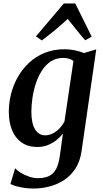

<svg xmlns="http://www.w3.org/2000/svg" viewBox="-20 -840 595 1111"><path d="M452 34Q443.5 94 416.2 135.8Q389 177.5 349.5 202.8Q310 228 264.5 239.5Q219 251 174 251Q148 251 122 247.2Q96 243.5 74.2 237.5Q52.5 231.5 40.5 224.5L67.5 133.5Q77 145 98.2 158.5Q119.5 172 146.5 181.5Q173.5 191 200 191Q237 191 262.8 179Q288.5 167 304 139Q319.5 111 326 63.5L344 -67Q329 -47.5 307.2 -29.8Q285.5 -12 257.8 -0.8Q230 10.5 196.5 10.5Q142 10.5 105 -15.5Q68 -41.5 49.5 -87.2Q31 -133 31 -193Q31 -245 44.2 -297.2Q57.5 -349.5 84 -395.8Q110.5 -442 149.5 -478Q188.5 -514 239.8 -534.5Q291 -555 354.5 -555Q385.5 -555 415.2 -548.5Q445 -542 466 -533L537 -554.5ZM405 -487Q394.5 -495.5 379 -500.2Q363.5 -505 345.5 -505Q305.5 -505 275 -485.2Q244.5 -465.5 223 -432.5Q201.5 -399.5 188 -358.8Q174.5 -318 168 -274.8Q161.5 -231.5 161.5 -192.5Q161.5 -159 167 -133.8Q172.5 -108.5 183 -91.5Q193.5 -74.5 208 -65.8Q222.5 -57 240.5 -57Q264.5 -57 286.5 -68.5Q308.5 -80 325.8 -98.5Q343 -117 353 -137ZM222 -606 188 -629.5 349.5 -820H415.5L510.5 -628L473 -607Q447.5 -635.5 422.8 -667Q398 -698.5 372 -730.5Q337.5 -698.5 299.5 -667Q261.5 -635.5 222 -606Z"/></svg>

Font: Merriweather 48pt SemiBold
Style: Italic
Weight: 600
Italic angle: -7.8°
Designer: Eben Sorkin
Foundry: Eben Sorkin
Version: Version 2.101